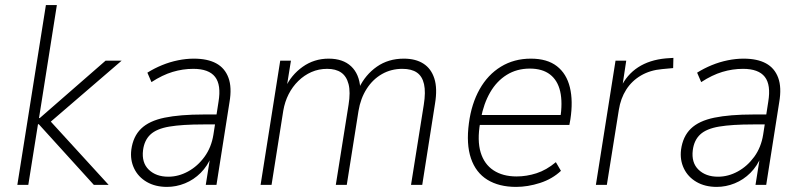

<svg xmlns="http://www.w3.org/2000/svg" viewBox="-20 -725 3148 753"><path d="M48 0 160 -705H203L133 -262H136L394 -487H457L163 -234L161 -268L406 0H348L132 -238H129L91 0Z M635 8Q589 8 555.5 -11.5Q522 -31 506 -64.5Q490 -98 495 -138Q502 -190 533.5 -220.5Q565 -251 625.5 -263.5Q686 -276 779 -276H839L833 -237H778Q694 -237 644 -228.5Q594 -220 570 -197.5Q546 -175 541 -136Q535 -87 563.5 -59.5Q592 -32 640 -32Q680 -32 717.5 -52.5Q755 -73 782 -110Q809 -147 817 -197L837 -326Q848 -392 823.5 -423.5Q799 -455 738 -455Q697 -455 657 -443Q617 -431 574 -403L558 -440Q585 -457 615.5 -469.5Q646 -482 678 -488.5Q710 -495 740 -495Q794 -495 828 -476.5Q862 -458 876 -420Q890 -382 880 -324L829 0H787L805 -113H810Q794 -74 767 -47Q740 -20 705.5 -6Q671 8 635 8Z M1002 0 1079 -487H1121L1104 -381H1099Q1122 -431 1167 -463Q1212 -495 1269 -495Q1325 -495 1357 -465Q1389 -435 1393 -380H1388Q1413 -432 1458 -463.5Q1503 -495 1564 -495Q1610 -495 1640.5 -475.5Q1671 -456 1683.5 -417Q1696 -378 1686 -318L1636 0H1592L1642 -314Q1650 -364 1643 -395Q1636 -426 1615 -440.5Q1594 -455 1558 -455Q1514 -455 1478 -434.5Q1442 -414 1418 -376.5Q1394 -339 1386 -290L1340 0H1297L1347 -314Q1355 -364 1347 -395Q1339 -426 1318 -440.5Q1297 -455 1263 -455Q1230 -455 1201.5 -442.5Q1173 -430 1150 -407.5Q1127 -385 1112 -355.5Q1097 -326 1091 -291L1045 0Z M2004 8Q1937 8 1891.5 -20Q1846 -48 1827 -104Q1808 -160 1819 -242Q1829 -318 1861 -375Q1893 -432 1944.5 -463.5Q1996 -495 2062 -495Q2126 -495 2164 -465.5Q2202 -436 2215 -382.5Q2228 -329 2217 -257L2213 -235H1846L1853 -274H2197L2177 -258Q2187 -323 2177 -366.5Q2167 -410 2137 -433Q2107 -456 2058 -456Q2007 -456 1967.5 -431.5Q1928 -407 1902.5 -363Q1877 -319 1866 -260L1863 -243Q1851 -174 1865 -127.5Q1879 -81 1915.5 -57Q1952 -33 2006 -33Q2045 -33 2084 -45.5Q2123 -58 2160 -89L2180 -55Q2146 -23 2098 -7.5Q2050 8 2004 8Z M2317 0 2394 -487H2436L2420 -381H2414Q2438 -432 2482.5 -461Q2527 -490 2591 -496L2621 -498L2620 -458L2577 -454Q2530 -450 2494 -429Q2458 -408 2436 -373.5Q2414 -339 2407 -294L2360 0Z M2791 8Q2745 8 2711.5 -11.5Q2678 -31 2662 -64.5Q2646 -98 2651 -138Q2658 -190 2689.5 -220.5Q2721 -251 2781.5 -263.5Q2842 -276 2935 -276H2995L2989 -237H2934Q2850 -237 2800 -228.5Q2750 -220 2726 -197.5Q2702 -175 2697 -136Q2691 -87 2719.5 -59.5Q2748 -32 2796 -32Q2836 -32 2873.5 -52.5Q2911 -73 2938 -110Q2965 -147 2973 -197L2993 -326Q3004 -392 2979.5 -423.5Q2955 -455 2894 -455Q2853 -455 2813 -443Q2773 -431 2730 -403L2714 -440Q2741 -457 2771.5 -469.5Q2802 -482 2834 -488.5Q2866 -495 2896 -495Q2950 -495 2984 -476.5Q3018 -458 3032 -420Q3046 -382 3036 -324L2985 0H2943L2961 -113H2966Q2950 -74 2923 -47Q2896 -20 2861.5 -6Q2827 8 2791 8Z"/></svg>

Font: Nunito Sans 10pt SemiCondensed ExtraLight
Style: Italic
Weight: 250
Width: 4
Italic angle: -9°
Designer: Vernon Adams
Foundry: Vernon Adams
Version: Version 3.101;gftools[0.9.27]